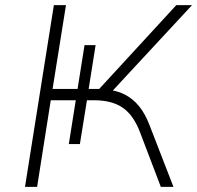

<svg xmlns="http://www.w3.org/2000/svg" viewBox="-20 -725 765 745"><path d="M77 0 189 -705H236L184 -380H281L308 -550H351L324 -380H365L664 -705H725L405 -360L389 -378Q431 -375 463.5 -358.5Q496 -342 519.5 -313Q543 -284 560 -240L653 0H604L524 -210Q499 -277 457 -306.5Q415 -336 345 -336H310L319 -346L290 -166H247L274 -336H177L124 0Z"/></svg>

Font: Nunito Sans 10pt SemiExpanded ExtraLight
Style: Italic
Weight: 250
Width: 6
Italic angle: -9°
Designer: Vernon Adams
Foundry: Vernon Adams
Version: Version 3.101;gftools[0.9.27]